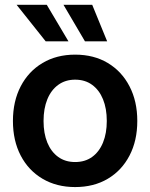

<svg xmlns="http://www.w3.org/2000/svg" viewBox="-20 -758 619 790"><path d="M289.1 11.7Q212.9 11.7 155 -22.5Q97.2 -56.6 65.2 -117.9Q33.2 -179.2 33.2 -260.3Q33.2 -341.3 65.2 -402.8Q97.2 -464.4 155 -498.8Q212.9 -533.2 289.1 -533.2Q366.2 -533.2 423.6 -498.8Q481 -464.4 512.9 -402.8Q544.9 -341.3 544.9 -260.3Q544.9 -179.2 512.9 -117.9Q481 -56.6 423.6 -22.5Q366.2 11.7 289.1 11.7ZM289.1 -91.3Q330.1 -91.3 359.1 -112.3Q388.2 -133.3 403.8 -171.4Q419.4 -209.5 419.4 -260.3Q419.4 -311.5 403.8 -349.6Q388.2 -387.7 359.1 -408.9Q330.1 -430.2 289.1 -430.2Q249 -430.2 219.7 -408.9Q190.4 -387.7 174.8 -349.6Q159.2 -311.5 159.2 -260.3Q159.2 -209 174.8 -171.1Q190.4 -133.3 219.5 -112.3Q248.5 -91.3 289.1 -91.3ZM329.6 -587.9 241.2 -738.3H359.4L420.9 -587.9ZM168 -587.9 48.3 -738.3H172.4L261.7 -587.9Z"/></svg>

Font: Inter 28pt SemiBold
Style: Regular
Weight: 600
Designer: Rasmus Andersson
Foundry: rsms
Version: Version 4.001;git-66647c0bb